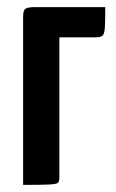

<svg xmlns="http://www.w3.org/2000/svg" viewBox="-20 -520 326 540"><path d="M45 0V-473Q45 -492 52.5 -496Q60 -500 79 -500H276Q276 -462 275 -443.5Q274 -425 268.5 -420Q263 -415 249 -415H147V-21Q147 -10 143 -6Q139 -2 117.5 -1Q96 0 45 0Z"/></svg>

Font: Yanone Kaffeesatz SemiBold
Style: Regular
Weight: 600
Designer: Yanone (Cyrillic: Daniel Pouzeot, Huerta Tipografica, and Cyreal)
Foundry: Yanone
Version: Version 2.003